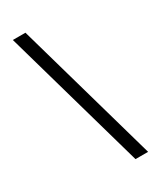

<svg xmlns="http://www.w3.org/2000/svg" viewBox="-229 -869 907 1082"><g transform="rotate(-30 224.5 -328.5)"><path d="M52 -792H134L397 135H315Z"/></g></svg>

Font: hexutamil05
Style: Book
Weight: 400
Designer: Jelle Bosma - Monotype Design Team
Foundry: Monotype Imaging Inc.
Version: Version 2.003